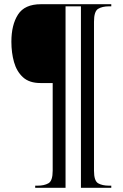

<svg xmlns="http://www.w3.org/2000/svg" viewBox="-20 -780 584 911"><path d="M147 111V101H158Q190 101 210 89.5Q230 78 230 30V-386H172Q119 -386 89 -413.5Q59 -441 46.5 -485.5Q34 -530 34 -582Q34 -662 65.5 -711Q97 -760 174 -760H508V-750H498Q465 -750 445.5 -738Q426 -726 426 -677V30Q426 78 445.5 89.5Q465 101 498 101H508V111H364V-750H291V111Z"/></svg>

Font: Noto Serif Display Condensed
Style: Bold
Weight: 700
Width: 3
Designer: Monotype Design Team
Foundry: Monotype Imaging Inc.
Version: Version 2.009